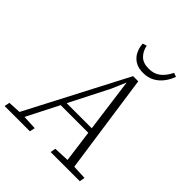

<svg xmlns="http://www.w3.org/2000/svg" viewBox="-255 -1012 1159 1159"><g transform="rotate(45 324.0 -432.5)"><path d="M-23 0 -16 -34 81 -39H97L200 -34L193 0ZM46 0 398 -676H442L539 0H481L397 -627H400L359 -531L89 0ZM198 -243 204 -277H476L475 -243ZM370 0 376 -34 493 -39H518L625 -34L619 0ZM426 -732Q385 -732 357.5 -749Q330 -766 316 -794.5Q302 -823 300 -856L326 -864Q334 -824 359.5 -799Q385 -774 433 -774Q478 -774 508 -798Q538 -822 559 -865L584 -856Q572 -822 550.5 -794Q529 -766 498.5 -749Q468 -732 426 -732Z"/></g></svg>

Font: Source Serif 4 Light
Style: Italic
Weight: 300
Italic angle: -12°
Designer: Frank Grießhammer
Foundry: Adobe Systems Incorporated
Version: Version 4.004;hotconv 1.0.116;makeotfexe 2.5.65601